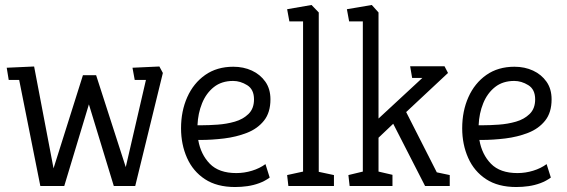

<svg xmlns="http://www.w3.org/2000/svg" viewBox="-20 -747 2277 771"><path d="M142 0 57 -426H15L7 -475L117 -480L195 -71L313 -445H366L485 -76L566 -426H521L512 -475L620 -480L634 -454L523 0H437L337 -328L238 0Z M924 4Q851 4 803 -27.5Q755 -59 731 -113Q707 -167 707 -232Q707 -301 732 -357Q757 -413 804 -446Q851 -479 917 -479Q958 -479 991.5 -463.5Q1025 -448 1045.5 -419Q1066 -390 1066 -348Q1066 -295 1040 -262.5Q1014 -230 971.5 -213.5Q929 -197 880 -191Q831 -185 784 -185H776Q786 -127 822.5 -89.5Q859 -52 929 -52Q961 -52 992 -61.5Q1023 -71 1046 -88L1063 -34Q1044 -20 1021 -11.5Q998 -3 973.5 0.5Q949 4 924 4ZM773 -244H790Q818 -244 854 -246.5Q890 -249 923 -258.5Q956 -268 978 -289.5Q1000 -311 1000 -348Q1000 -388 972.5 -405Q945 -422 916 -422Q870 -422 839 -397.5Q808 -373 791.5 -332.5Q775 -292 773 -244Z M1138 0 1133 -44 1197 -58V-661H1142L1133 -710L1231 -727L1260 -697V-57L1321 -44V0Z M1384 0 1379 -44 1437 -58V-661H1382L1373 -710L1473 -727L1500 -697V-271L1676 -434H1635L1627 -481H1765L1779 -454L1611 -297L1734 -55L1786 -44V0H1687L1559 -250L1500 -194V-58L1556 -45V0Z M2053 4Q1980 4 1932 -27.5Q1884 -59 1860 -113Q1836 -167 1836 -232Q1836 -301 1861 -357Q1886 -413 1933 -446Q1980 -479 2046 -479Q2087 -479 2120.5 -463.5Q2154 -448 2174.5 -419Q2195 -390 2195 -348Q2195 -295 2169 -262.5Q2143 -230 2100.5 -213.5Q2058 -197 2009 -191Q1960 -185 1913 -185H1905Q1915 -127 1951.5 -89.5Q1988 -52 2058 -52Q2090 -52 2121 -61.5Q2152 -71 2175 -88L2192 -34Q2173 -20 2150 -11.5Q2127 -3 2102.5 0.5Q2078 4 2053 4ZM1902 -244H1919Q1947 -244 1983 -246.5Q2019 -249 2052 -258.5Q2085 -268 2107 -289.5Q2129 -311 2129 -348Q2129 -388 2101.5 -405Q2074 -422 2045 -422Q1999 -422 1968 -397.5Q1937 -373 1920.5 -332.5Q1904 -292 1902 -244Z"/></svg>

Font: Kreon Light
Style: Regular
Weight: 300
Designer: Julia Petretta
Foundry: Julia Petretta and Eli Heuer
Version: Version 2.002